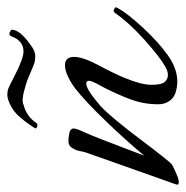

<svg xmlns="http://www.w3.org/2000/svg" viewBox="-18 -469 507 523"><g transform="rotate(-90 235.5 -207.5)"><path d="M319 -284Q342 -284 342 -259.5Q342 -235 319 -192Q296 -149 285 -122Q266 -76 266 -48.5Q266 -21 274 -12Q289 4 315 -10.5Q341 -25 387.5 -66.5Q434 -108 462 -148Q466 -153 471.5 -150.5Q477 -148 477 -145.5Q477 -143 475 -140Q460 -113 421 -71Q382 -29 346 -3.5Q310 22 275 22Q241 21 227 6.5Q213 -8 213 -30Q213 -52 217 -72.5Q221 -93 232 -120Q250 -163 263.5 -187Q277 -211 277 -218.5Q277 -226 269 -226Q253 -226 208 -187Q177 -158 116.5 -77.5Q56 3 48 8Q12 26 3 26Q-6 26 -6 23Q-6 20 -4 14.5Q-2 9 15.5 -40Q33 -89 53.5 -147.5Q74 -206 78.5 -218Q83 -230 84.5 -238.5Q86 -247 88 -253Q90 -259 95.5 -266.5Q101 -274 110 -274.5Q119 -275 133 -272.5Q147 -270 147 -260Q147 -253 136 -229.5Q125 -206 73 -68Q109 -112 164 -169.5Q219 -227 257 -257Q295 -284 319 -284ZM375 -378Q358 -365 345 -365Q332 -365 323.5 -368Q315 -371 295.5 -379.5Q276 -388 268 -390Q224 -404 212 -397Q180 -389 162 -362Q160 -359 156.5 -359Q153 -359 150 -361Q147 -363 147 -364Q147 -365 156.5 -379Q166 -393 179 -408Q192 -423 209.5 -432Q227 -441 238 -441Q249 -441 256.5 -438Q264 -435 293 -420Q338 -397 357 -397Q386 -397 398 -430Q402 -438 409 -434.5Q416 -431 416 -429Q416 -407 375 -378Z"/></g></svg>

Font: Allura
Style: Regular
Weight: 400
Designer: Robert E. Leuschke
Foundry: Robert E. Leuschke
Version: Version 1.004